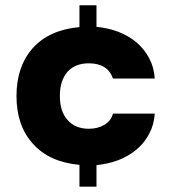

<svg xmlns="http://www.w3.org/2000/svg" viewBox="-20 -617 671 722"><path d="M562 -189.9Q559.1 -147.5 541 -113.8Q522.5 -79.1 494.1 -55.2Q465.3 -30.8 425.8 -15.1Q387.2 -0.5 342.8 3.9V85H278.8V2.9Q165.5 -7.3 104 -76.2Q42 -144 42 -255.9Q42 -367.7 104 -437Q166 -504.9 278.8 -515.1V-597.2H342.8V-516.1Q387.2 -511.7 425.8 -497.1Q465.3 -481.4 494.1 -457Q523.9 -430.7 541 -397.9Q559.1 -364.3 562 -321.8H404.8Q384.8 -378.9 314 -378.9Q262.7 -378.9 233.9 -347.2Q205.1 -314 205.1 -255.9Q205.1 -197.8 233.9 -166Q262.7 -132.8 314 -132.8Q348.1 -132.8 373 -147.9Q397.5 -162.6 404.8 -189.9Z"/></svg>

Font: PoppinsZ
Style: Bold
Weight: 700
Designer: Ninad Kale (Devanagari), Jonny Pinhorn (Latin)
Foundry: Indian Type Foundry
Version: Version 3.002;FEAKit 1.0